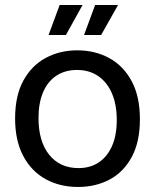

<svg xmlns="http://www.w3.org/2000/svg" viewBox="-20 -730 616 763"><path d="M290 13Q218 13 161.5 -18Q105 -49 72.5 -110Q40 -171 40 -259Q40 -350 73 -410Q106 -470 162 -500Q218 -530 287 -530Q358 -530 414.5 -499Q471 -468 503.5 -407Q536 -346 536 -256Q536 -166 503.5 -106Q471 -46 415.5 -16.5Q360 13 290 13ZM292 -62Q339 -62 373 -85Q407 -108 425.5 -150.5Q444 -193 444 -253Q444 -314 425 -358.5Q406 -403 370.5 -427.5Q335 -452 286 -452Q239 -452 204.5 -429.5Q170 -407 151.5 -364Q133 -321 133 -261Q133 -168 175.5 -115Q218 -62 292 -62ZM242 -591H173L217 -710H308ZM382 -591H314L358 -710H449Z"/></svg>

Font: Bricolage Grotesque 60pt
Style: Regular
Weight: 400
Version: Version 1.001;gftools[0.9.33.dev8+g029e19f]